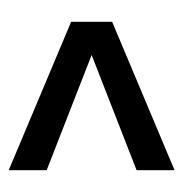

<svg xmlns="http://www.w3.org/2000/svg" viewBox="-10 -520 420 440"><g transform="rotate(-90 200.0 -300.0)"><path d="M30 -110V-197L294 -300L30 -403V-490L370 -347V-253Z"/></g></svg>

Font: Red Rose Medium
Style: Regular
Weight: 500
Designer: Jaikishan Patel
Version: Version 2.000